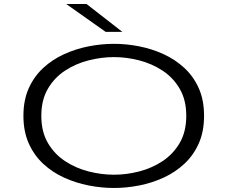

<svg xmlns="http://www.w3.org/2000/svg" viewBox="-20 -924 1140 955"><path d="M547 11Q484.5 11 420.8 -1.5Q357 -14 298.8 -40.5Q240.5 -67 195 -109.2Q149.5 -151.5 123 -210.8Q96.5 -270 96.5 -348Q96.5 -426 123 -485Q149.5 -544 195 -586Q240.5 -628 298.8 -654.5Q357 -681 420.8 -693.5Q484.5 -706 547 -706Q609 -706 672.5 -693.5Q736 -681 793.8 -654.5Q851.5 -628 897 -586Q942.5 -544 968.8 -485Q995 -426 995 -348Q995 -270 968.8 -210.8Q942.5 -151.5 897 -109.2Q851.5 -67 793.8 -40.5Q736 -14 672.5 -1.5Q609 11 547 11ZM547 -55Q609 -55 672.2 -71.2Q735.5 -87.5 788.5 -122.5Q841.5 -157.5 874 -213.2Q906.5 -269 906.5 -348Q906.5 -426.5 874 -482.2Q841.5 -538 788.5 -572.8Q735.5 -607.5 672.2 -623.8Q609 -640 547 -640Q484.5 -640 420.8 -623.8Q357 -607.5 303.8 -572.8Q250.5 -538 218 -482.2Q185.5 -426.5 185.5 -348Q185.5 -269 218 -213.2Q250.5 -157.5 303.8 -122.5Q357 -87.5 420.8 -71.2Q484.5 -55 547 -55ZM505.5 -765.5 309.5 -904H410.5L588.5 -765.5Z"/></svg>

Font: Trispace Expanded Light
Style: Regular
Weight: 300
Width: 7
Designer: Tyler Finck
Foundry: Etcetera Type Company
Version: Version 1.210; ttfautohint (v1.8.3)